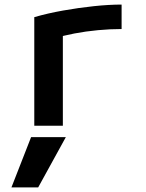

<svg xmlns="http://www.w3.org/2000/svg" viewBox="-20 -550 640 840"><path d="M147 270H30L116 50H268ZM130 -475Q189 -492 256.5 -504Q324 -516 390.5 -523Q457 -530 512 -530V-423Q462 -423 408.5 -418Q355 -413 305.5 -403.5Q256 -394 217 -382L255 -440V0H130Z"/></svg>

Font: M PLUS Code Latin Expanded SemiBold
Style: Regular
Weight: 600
Width: 7
Designer: Coji Morishita
Foundry: UNDERFOREST DESIGN
Version: Version 1.002; ttfautohint (v1.8.3)